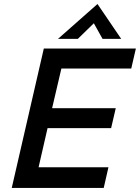

<svg xmlns="http://www.w3.org/2000/svg" viewBox="-20 -930 692 950"><path d="M267.1 -737.8 462.4 -910.2 579.6 -737.8H487.3L444.3 -814.9L365.2 -737.8ZM38.1 0 196.8 -689.9H652.3L629.4 -590.8H283.7L237.8 -394.5H552.7L529.8 -295.9H215.3L170.9 -102.5H516.6L493.2 0Z"/></svg>

Font: HK Grotesk SemiBold Italic
Style: Regular
Weight: 600
Italic angle: -13°
Designer: Alfredo Marco Pradil and Stefan Peev
Foundry: Hanken Design Co.
Version: Version 1.000;PS 001.000;hotconv 1.0.88;makeotf.lib2.5.64775